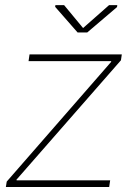

<svg xmlns="http://www.w3.org/2000/svg" viewBox="-20 -745 518 765"><path d="M45.4 -28.8 46.4 -26.4H418.9L415 0H3.4L6.8 -21.5L423.3 -499L422.4 -501.5H93.8L97.7 -528.3H465.3L461.9 -504.9ZM311 -633.3 414.6 -724.6H447.3L446.3 -716.8L327.6 -615.7H289.1L199.7 -717.8L200.7 -724.6H235.4Z"/></svg>

Font: Roboto-ThinItalic
Style: Italic
Weight: 250
Italic angle: -12°
Designer: Google
Version: Version 1.100141; 2013; ttfautohint (v0.94.14-c901) -l 8 -r 